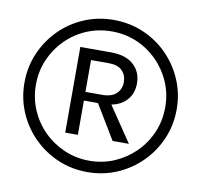

<svg xmlns="http://www.w3.org/2000/svg" viewBox="-74 -723 847 808"><g transform="rotate(10 349.0 -319.0)"><path d="M349.5 6Q282 6 223 -19.2Q164 -44.5 119.2 -89.2Q74.5 -134 49.2 -193Q24 -252 24 -319Q24 -386 49.2 -445Q74.5 -504 119.2 -549Q164 -594 223 -619Q282 -644 349 -644Q416.5 -644 475.5 -619Q534.5 -594 579.2 -549Q624 -504 649.2 -445Q674.5 -386 674.5 -319Q674.5 -252 649.2 -193Q624 -134 579.2 -89.2Q534.5 -44.5 475.5 -19.2Q416.5 6 349.5 6ZM349.5 -42.5Q406.5 -42.5 456.5 -64.2Q506.5 -86 544.5 -123.8Q582.5 -161.5 604 -211.8Q625.5 -262 625.5 -319Q625.5 -376.5 604 -426.2Q582.5 -476 544.5 -514.2Q506.5 -552.5 456.5 -573.8Q406.5 -595 349.5 -595Q292.5 -595 242.2 -573.8Q192 -552.5 154 -514.2Q116 -476 94.5 -426.2Q73 -376.5 73 -319Q73 -262 94.5 -211.8Q116 -161.5 154 -123.8Q192 -86 242.2 -64.2Q292.5 -42.5 349.5 -42.5ZM229.5 -141.5V-507.5H360.5Q424 -507.5 457.5 -477Q491 -446.5 491 -397.5Q491 -348.5 457.5 -318.2Q424 -288 360.5 -288H283.5V-141.5ZM432 -141.5 330.5 -309.5H388L501.5 -141.5ZM283.5 -325H355.5Q395 -325 415.2 -344Q435.5 -363 435.5 -393Q435.5 -424 416.2 -442.5Q397 -461 360.5 -461H283.5Z"/></g></svg>

Font: Karla Medium
Style: Regular
Weight: 500
Designer: Jonathan Pinhorn
Version: Version 2.001